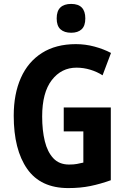

<svg xmlns="http://www.w3.org/2000/svg" viewBox="-20 -949 651 979"><path d="M305 -401H545V-30Q492 -11 441 -0.5Q390 10 328 10Q187 10 118.5 -88Q50 -186 50 -359Q50 -470 86.5 -552Q123 -634 194 -679Q265 -724 367 -724Q415 -724 461.5 -711.5Q508 -699 546 -679L503 -565Q475 -583 440.5 -593.5Q406 -604 370 -604Q293 -604 244 -540.5Q195 -477 195 -355Q195 -284 208.5 -229Q222 -174 252 -142Q282 -110 332 -110Q357 -110 372 -113Q387 -116 405 -120V-279H305ZM343 -929Q415 -929 415 -855Q415 -817 396 -799.5Q377 -782 343 -782Q308 -782 288.5 -799.5Q269 -817 269 -855Q269 -893 288 -911Q307 -929 343 -929Z"/></svg>

Font: Noto Sans Gurmukhi UI Condensed
Style: Bold
Weight: 700
Width: 3
Designer: Jelle Bosma - Monotype Design Team
Foundry: Monotype Imaging Inc.
Version: Version 2.004; ttfautohint (v1.8.4.7-5d5b)